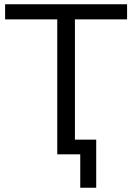

<svg xmlns="http://www.w3.org/2000/svg" viewBox="-20 -725 621 902"><path d="M357 157V0H249V-634H4V-705H577V-634H332V-69H432V157Z"/></svg>

Font: Nunito Sans
Style: Regular
Weight: 400
Designer: Vernon Adams
Foundry: Vernon Adams
Version: Version 3.101; ttfautohint (v1.8.4.7-5d5b);gftools[0.9.27]